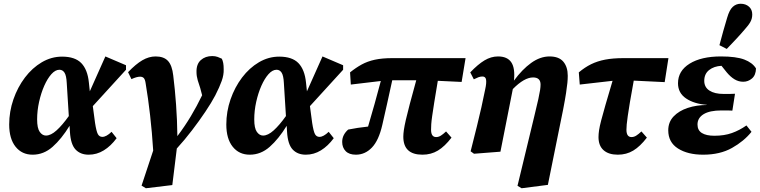

<svg xmlns="http://www.w3.org/2000/svg" viewBox="-20 -810 4052 1024"><path d="M178 -173Q178 -126 192 -106.5Q206 -87 225 -87Q251 -87 281.5 -114.5Q312 -142 347 -191L336 -367Q334 -407 324 -422.5Q314 -438 297 -438Q275 -438 254 -414.5Q233 -391 216 -352.5Q199 -314 188.5 -267Q178 -220 178 -173ZM154 15Q97 15 63 -27.5Q29 -70 29 -146Q29 -215 51.5 -280Q74 -345 113 -396.5Q152 -448 203 -478Q254 -508 311 -508Q380 -508 413.5 -473.5Q447 -439 454 -370L459 -323L542 -509L652 -462V-438L475 -244L487 -154Q494 -109 502 -94.5Q510 -80 526 -80Q547 -80 575 -107L602 -73Q571 -31 533.5 -8Q496 15 453 15Q409 15 383 -12.5Q357 -40 353 -106L351 -139Q308 -69 260.5 -27Q213 15 154 15Z M758 194 735 180 797 -7Q791 -104 780.5 -195.5Q770 -287 757 -364Q754 -386 747 -393.5Q740 -401 727 -401Q709 -401 681 -388L663 -425Q704 -468 739 -488.5Q774 -509 810 -509Q854 -509 876 -485Q898 -461 904 -407Q913 -335 919 -252.5Q925 -170 926 -84Q966 -137 998 -190.5Q1030 -244 1058 -302L1048 -340Q1041 -360 1034.5 -382Q1028 -404 1028 -426Q1027 -468 1051 -489.5Q1075 -511 1112 -511Q1128 -511 1140.5 -506.5Q1153 -502 1163 -497Q1168 -487 1170.5 -474Q1173 -461 1173 -440Q1174 -411 1162.5 -378.5Q1151 -346 1128 -301Q1108 -263 1075.5 -214.5Q1043 -166 1004 -115Q965 -64 923 -18L899 177Z M1336 -173Q1336 -126 1350 -106.5Q1364 -87 1383 -87Q1409 -87 1439.5 -114.5Q1470 -142 1505 -191L1494 -367Q1492 -407 1482 -422.5Q1472 -438 1455 -438Q1433 -438 1412 -414.5Q1391 -391 1374 -352.5Q1357 -314 1346.5 -267Q1336 -220 1336 -173ZM1312 15Q1255 15 1221 -27.5Q1187 -70 1187 -146Q1187 -215 1209.5 -280Q1232 -345 1271 -396.5Q1310 -448 1361 -478Q1412 -508 1469 -508Q1538 -508 1571.5 -473.5Q1605 -439 1612 -370L1617 -323L1700 -509L1810 -462V-438L1633 -244L1645 -154Q1652 -109 1660 -94.5Q1668 -80 1684 -80Q1705 -80 1733 -107L1760 -73Q1729 -31 1691.5 -8Q1654 15 1611 15Q1567 15 1541 -12.5Q1515 -40 1511 -106L1509 -139Q1466 -69 1418.5 -27Q1371 15 1312 15Z M1851 -359 1847 -424Q1878 -449 1909 -466Q1940 -483 1979 -491.5Q2018 -500 2073 -500H2463L2442 -373L2315 -379Q2303 -309 2296 -264Q2289 -219 2285 -191.5Q2281 -164 2280 -147.5Q2279 -131 2279 -118Q2279 -79 2306 -79Q2319 -79 2331 -86.5Q2343 -94 2359 -109L2388 -76Q2352 -29 2315.5 -7Q2279 15 2233 15Q2131 15 2131 -81Q2131 -96 2134 -117Q2137 -138 2144.5 -171Q2152 -204 2165.5 -255Q2179 -306 2200 -382H2072Q2058 -318 2045 -259Q2032 -200 2019 -144Q2000 -61 1963.5 -23Q1927 15 1878 15Q1842 15 1823.5 -4Q1805 -23 1805 -53Q1805 -73 1813.5 -89.5Q1822 -106 1837 -119Q1861 -124 1888 -128Q1915 -132 1943 -135Q1961 -196 1978 -256.5Q1995 -317 2011 -378Z M2490 -3Q2510 -81 2523.5 -136.5Q2537 -192 2547.5 -238Q2558 -284 2568 -335Q2575 -367 2572.5 -384.5Q2570 -402 2553 -402Q2542 -402 2531.5 -398Q2521 -394 2507 -387L2488 -424Q2529 -467 2564 -488Q2599 -509 2636 -509Q2686 -509 2707 -477.5Q2728 -446 2721 -380Q2765 -440 2813 -474.5Q2861 -509 2911 -509Q2961 -509 2984.5 -481Q3008 -453 3008 -406Q3008 -388 3006 -367.5Q3004 -347 2999 -314Q2994 -281 2983.5 -226.5Q2973 -172 2955 -86L2902 176L2762 194L2740 181L2796 -51Q2817 -139 2830.5 -194Q2844 -249 2851 -281Q2858 -313 2860.5 -330Q2863 -347 2863 -359Q2863 -397 2823 -397Q2776 -397 2715 -335L2649 -1L2508 10Z M3072 -359 3067 -424Q3099 -451 3132.5 -467.5Q3166 -484 3207.5 -492Q3249 -500 3306 -500H3545L3525 -372L3360 -380Q3347 -310 3339.5 -264.5Q3332 -219 3328 -191Q3324 -163 3322.5 -146.5Q3321 -130 3321 -118Q3321 -79 3348 -79Q3361 -79 3373 -86.5Q3385 -94 3401 -109L3430 -76Q3394 -29 3357.5 -7Q3321 15 3275 15Q3226 15 3199 -9Q3172 -33 3172 -79Q3172 -95 3175 -115.5Q3178 -136 3186.5 -168.5Q3195 -201 3209.5 -251.5Q3224 -302 3247 -379Z M3730 15Q3648 15 3596 -18Q3544 -51 3544 -115Q3544 -159 3572.5 -189Q3601 -219 3648 -234.5Q3695 -250 3750 -250L3749 -251Q3682 -256 3639 -285Q3596 -314 3596 -366Q3596 -432 3658 -470.5Q3720 -509 3825 -509Q3906 -509 3949.5 -492.5Q3993 -476 4012 -445Q4011 -409 3990.5 -391.5Q3970 -374 3944 -374Q3919 -374 3897.5 -387Q3876 -400 3856 -424L3828 -459Q3788 -457 3762 -436.5Q3736 -416 3736 -379Q3736 -345 3763.5 -327Q3791 -309 3839 -309Q3858 -309 3871 -309Q3884 -309 3900 -310L3886 -220Q3877 -221 3861 -221Q3845 -221 3828 -221Q3765 -221 3732.5 -201Q3700 -181 3700 -146Q3700 -115 3723.5 -100.5Q3747 -86 3790 -86Q3843 -86 3883.5 -100.5Q3924 -115 3961 -141L3988 -107Q3948 -57 3884 -21Q3820 15 3730 15ZM3817 -569Q3827 -606 3837 -643Q3847 -680 3858 -715Q3870 -757 3888 -773.5Q3906 -790 3930 -790Q3957 -790 3974.5 -774.5Q3992 -759 3992 -733Q3992 -711 3982 -693Q3972 -675 3951 -652Q3928 -625 3904.5 -600Q3881 -575 3856 -549Z"/></svg>

Font: Source Serif 4 SmText
Style: Bold Italic
Weight: 700
Italic angle: -12°
Designer: Frank Grießhammer
Foundry: Adobe
Version: Version 4.005;hotconv 1.1.0;makeotfexe 2.6.0